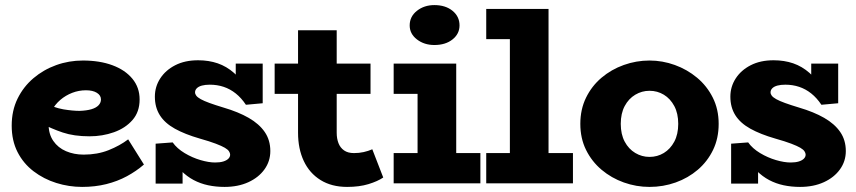

<svg xmlns="http://www.w3.org/2000/svg" viewBox="-20 -721 3366 755"><path d="M303 14Q251 14 201.5 -1.5Q152 -17 112 -47.5Q72 -78 49 -123Q26 -168 26 -227Q26 -286 49 -333Q72 -380 111.5 -413.5Q151 -447 201 -465Q251 -483 306 -483Q372 -483 422 -464.5Q472 -446 500.5 -411.5Q529 -377 529 -330Q529 -281 501 -249Q473 -217 428 -201Q383 -185 332 -185Q271 -185 226.5 -200Q182 -215 138 -238V-323Q193 -297 229.5 -291Q266 -285 293 -285Q321 -286 339.5 -291.5Q358 -297 367.5 -307Q377 -317 377 -330Q377 -346 361 -356Q345 -366 318 -366Q290 -366 264 -356Q238 -346 217 -328Q196 -310 183.5 -286Q171 -262 171 -233Q171 -194 189.5 -167Q208 -140 239.5 -126.5Q271 -113 309 -113Q363 -113 407 -130.5Q451 -148 484 -173L546 -74Q516 -48 479 -28Q442 -8 398 3Q354 14 303 14Z M863 14Q829 14 798.5 7.5Q768 1 741.5 -13Q715 -27 692 -50Q669 -73 651 -105L698 -108V1H592V-156L659 -161Q676 -137 706 -119Q736 -101 768.5 -91.5Q801 -82 826 -82Q845 -82 858 -86Q871 -90 878 -97Q885 -104 885 -113Q885 -119 880.5 -126Q876 -133 864 -140Q852 -147 828.5 -156Q805 -165 766 -176Q707 -193 667.5 -215Q628 -237 608.5 -268Q589 -299 589 -341Q589 -380 610 -412.5Q631 -445 669 -464.5Q707 -484 759 -484Q801 -484 836 -472Q871 -460 900.5 -434Q930 -408 954 -365L907 -361V-471H1013V-315L947 -309Q929 -336 907 -353.5Q885 -371 859.5 -379.5Q834 -388 805 -388Q787 -388 774 -384.5Q761 -381 754 -374Q747 -367 747 -358Q747 -351 752 -344.5Q757 -338 769.5 -331Q782 -324 804 -316Q826 -308 859 -298Q917 -281 958 -257.5Q999 -234 1021 -202Q1043 -170 1043 -127Q1043 -87 1020 -55Q997 -23 956.5 -4.5Q916 14 863 14Z M1345 14Q1284 14 1240.5 -13Q1197 -40 1174.5 -88Q1152 -136 1152 -199V-602H1304V-199Q1304 -176 1311 -158Q1318 -140 1333 -129.5Q1348 -119 1372 -119Q1392 -119 1410 -123Q1428 -127 1444 -134L1487 -23Q1465 -8 1429 3Q1393 14 1345 14ZM1060 -352V-471H1437V-352Z M1622 -40V-471H1774V-40ZM1528 0V-119H1869V0ZM1528 -352V-471H1732V-352ZM1688 -544Q1648 -544 1619.5 -566Q1591 -588 1591 -621Q1591 -656 1619.5 -678.5Q1648 -701 1688 -701Q1732 -701 1759.5 -678.5Q1787 -656 1787 -621Q1787 -588 1759.5 -566Q1732 -544 1688 -544Z M1985 -40V-686H2137V-40ZM1892 0V-119H2233V0ZM1892 -567V-686H2127V-567Z M2534 14Q2482 14 2433 -3.5Q2384 -21 2345.5 -53.5Q2307 -86 2284.5 -131.5Q2262 -177 2262 -234Q2262 -291 2284.5 -337Q2307 -383 2345.5 -415.5Q2384 -448 2433 -465.5Q2482 -483 2534 -483Q2585 -483 2633.5 -465.5Q2682 -448 2721 -415.5Q2760 -383 2783 -337Q2806 -291 2806 -234Q2806 -177 2784 -131.5Q2762 -86 2724 -53.5Q2686 -21 2637 -3.5Q2588 14 2534 14ZM2534 -104Q2565 -104 2590.5 -119.5Q2616 -135 2631.5 -164Q2647 -193 2647 -234Q2647 -275 2631.5 -304Q2616 -333 2590.5 -348.5Q2565 -364 2534 -364Q2504 -364 2478 -348.5Q2452 -333 2436.5 -304Q2421 -275 2421 -234Q2421 -193 2436.5 -164Q2452 -135 2478 -119.5Q2504 -104 2534 -104Z M3126 14Q3092 14 3061.5 7.5Q3031 1 3004.5 -13Q2978 -27 2955 -50Q2932 -73 2914 -105L2961 -108V1H2855V-156L2922 -161Q2939 -137 2969 -119Q2999 -101 3031.5 -91.5Q3064 -82 3089 -82Q3108 -82 3121 -86Q3134 -90 3141 -97Q3148 -104 3148 -113Q3148 -119 3143.5 -126Q3139 -133 3127 -140Q3115 -147 3091.5 -156Q3068 -165 3029 -176Q2970 -193 2930.5 -215Q2891 -237 2871.5 -268Q2852 -299 2852 -341Q2852 -380 2873 -412.5Q2894 -445 2932 -464.5Q2970 -484 3022 -484Q3064 -484 3099 -472Q3134 -460 3163.5 -434Q3193 -408 3217 -365L3170 -361V-471H3276V-315L3210 -309Q3192 -336 3170 -353.5Q3148 -371 3122.5 -379.5Q3097 -388 3068 -388Q3050 -388 3037 -384.5Q3024 -381 3017 -374Q3010 -367 3010 -358Q3010 -351 3015 -344.5Q3020 -338 3032.5 -331Q3045 -324 3067 -316Q3089 -308 3122 -298Q3180 -281 3221 -257.5Q3262 -234 3284 -202Q3306 -170 3306 -127Q3306 -87 3283 -55Q3260 -23 3219.5 -4.5Q3179 14 3126 14Z"/></svg>

Font: BioRhyme ExtraBold ExtraBold
Style: Regular
Weight: 800
Version: Version 1.600;gftools[0.9.33]